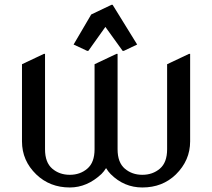

<svg xmlns="http://www.w3.org/2000/svg" viewBox="-20 -785 899 814"><path d="M73.2 -512.7 166 -556.6H170.9V-152.3Q170.9 -96.2 201.4 -70.1Q231.9 -43.9 275.9 -43.9Q319.8 -43.9 350.3 -70.1Q380.9 -96.2 380.9 -152.3V-512.7L473.6 -556.6H478.5V-152.3Q478.5 -96.2 509 -70.1Q539.6 -43.9 583.5 -43.9Q627.4 -43.9 658 -70.1Q688.5 -96.2 688.5 -152.3V-512.7L781.2 -556.6H786.1V-185.5Q786.1 -105 725.6 -45.4Q668.9 9.8 583.5 9.8Q505.9 9.8 449.2 -46.9Q438.5 -57.6 429.7 -72.3Q420.9 -58.1 410.2 -47.4Q349.1 9.8 275.9 9.8Q191.4 9.8 133.8 -45.4Q73.2 -104 73.2 -185.5ZM292 -596.2 366.7 -723.6 452.6 -764.6H457.5L561.5 -596.2L504.9 -569.3H500L426.8 -670.9L354.5 -569.3H349.6Z"/></svg>

Font: Nova Slim
Style: Book
Weight: 400
Version: Version 2.000